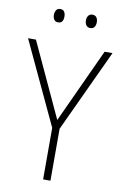

<svg xmlns="http://www.w3.org/2000/svg" viewBox="-97 -949 644 1005"><g transform="rotate(10 224.5 -447.0)"><path d="M225 -319 407 -714H449L245 -276V0H206V-274L0 -714H42ZM112 -858Q112 -873 119 -883.5Q126 -894 140 -894Q155 -894 161.5 -884Q168 -874 168 -858Q168 -842 161.5 -832.5Q155 -823 140 -823Q126 -823 119 -833Q112 -843 112 -858ZM282 -859Q282 -874 289.5 -884Q297 -894 310 -894Q326 -894 333 -884Q340 -874 340 -859Q340 -843 333 -833Q326 -823 310 -823Q297 -823 289.5 -833Q282 -843 282 -859Z"/></g></svg>

Font: Noto Sans Armenian SemiCondensed ExtraLight
Style: Regular
Weight: 200
Width: 4
Designer: Monotype Design Team
Foundry: Monotype Imaging Inc.
Version: Version 2.008; ttfautohint (v1.8.4.7-5d5b)